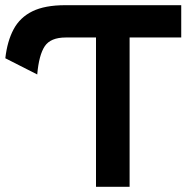

<svg xmlns="http://www.w3.org/2000/svg" viewBox="-26 -720 756 740"><path d="M344 0V-575.5H227.5Q169 -575.5 146.5 -541.8Q124 -508 117.5 -433L-5.5 -495.5Q2 -561.5 26.5 -607.2Q51 -653 99 -676.5Q147 -700 225.5 -700H672.5V-575.5H473.5V0Z"/></svg>

Font: Undotted
Style: Bold
Weight: 700
Designer: Delve Withrington, Dave Bailey, Thomas Jockin
Foundry: Delve Fonts LLC
Version: Version 4.000